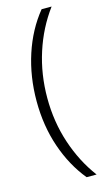

<svg xmlns="http://www.w3.org/2000/svg" viewBox="-133 -761 543 965"><g transform="rotate(-15 138.5 -279.0)"><path d="M47 -276Q47 -403 84 -516.5Q121 -630 191 -716H243Q175 -624 139 -512Q103 -400 103 -277Q103 -153 140 -41.5Q177 70 243 158H191Q123 75 85 -36Q47 -147 47 -276Z"/></g></svg>

Font: Noto Sans Condensed Light
Style: Regular
Weight: 300
Width: 3
Designer: Monotype Design Team
Foundry: Monotype Imaging Inc.
Version: Version 2.013; ttfautohint (v1.8.4.7-5d5b)